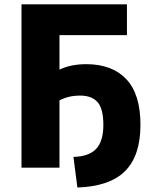

<svg xmlns="http://www.w3.org/2000/svg" viewBox="-20 -750 688 859"><path d="M76.2 0V-730.5H547.9V-592.8H246.1V-438.5Q296.9 -462.9 366.2 -462.9Q481.4 -462.9 544.9 -396Q608.4 -329.1 608.4 -191.4Q608.4 -53.7 540 15.1Q471.7 84 326.2 88.9L308.6 -47.9Q377.9 -49.8 410.2 -84Q442.4 -118.2 442.4 -190.9Q442.4 -263.7 416.5 -293Q390.6 -322.3 338.4 -322.3Q286.1 -322.3 246.1 -300.8V0Z"/></svg>

Font: GenEi M Gothic v2 Heavy
Style: Regular
Weight: 800
Version: Version 2.0